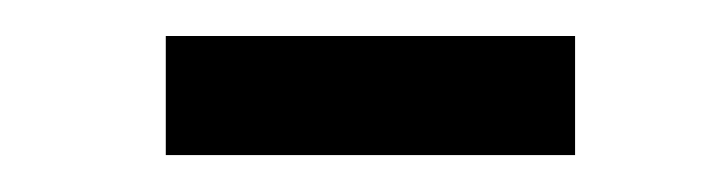

<svg xmlns="http://www.w3.org/2000/svg" viewBox="-20 -688 394 104"><path d="M69.8 -604V-668.5H291.5V-604Z"/></svg>

Font: Pontano Sans Medium
Style: Regular
Weight: 500
Designer: Vernon Adams
Foundry: Vernon Adams
Version: Version 2.001